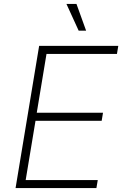

<svg xmlns="http://www.w3.org/2000/svg" viewBox="-20 -962 628 982"><path d="M59.6 0 180.2 -727.5H585L578.1 -686H217.8L168 -385.3H506.8L500 -344.2H161.6L111.3 -41H480L473.1 0ZM382.3 -805.2 319.8 -941.9H371.1L420.4 -805.2Z"/></svg>

Font: Inter Extra Light
Style: Italic
Weight: 200
Italic angle: -9.39999°
Designer: Rasmus Andersson
Foundry: rsms
Version: Version 4.000;git-3c8e0fc